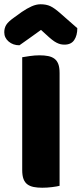

<svg xmlns="http://www.w3.org/2000/svg" viewBox="-39 -874 382 899"><path d="M153 -734Q122 -711 98 -694.5Q74 -678 52 -662Q22 -662 1.5 -679.5Q-19 -697 -19 -723Q-19 -743 -9.5 -758Q0 -773 27 -792L63 -818Q88 -835 109.5 -844.5Q131 -854 151 -854Q178 -854 197 -845Q216 -836 242 -813L323 -742Q323 -708 308.5 -686.5Q294 -665 263 -665Q253 -665 244.5 -667Q236 -669 226 -674Q216 -679 204 -688.5Q192 -698 176 -713ZM240 -4Q229 -1 205.5 2Q182 5 159 5Q136 5 118.5 1.5Q101 -2 89 -11Q77 -20 71 -36Q65 -52 65 -78V-606Q76 -608 100 -611.5Q124 -615 146 -615Q169 -615 186.5 -611.5Q204 -608 216 -599Q228 -590 234 -574Q240 -558 240 -532Z"/></svg>

Font: Baloo
Style: Regular
Weight: 400
Designer: Sarang Kulkarni and Ek Type
Foundry: Ek Type
Version: Version 1.100;PS 1.000;hotconv 1.0.88;makeotf.lib2.5.647800;